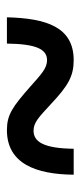

<svg xmlns="http://www.w3.org/2000/svg" viewBox="141 -634 233 555"><g transform="rotate(-90 257.5 -356.5)"><path d="M30 -260H105C106 -344 124 -376 157 -376C181 -376 196 -361 234 -326C287 -276 315 -260 361 -260C457 -260 482 -339 485 -453H409C408 -369 393 -337 361 -337C338 -337 321 -353 284 -386C226 -437 203 -453 159 -453C62 -453 31 -369 30 -260Z"/></g></svg>

Font: Noto Serif Devanagari SemiCondensed ExtraBold
Style: Regular
Weight: 800
Width: 4
Designer: Universal Thirst, Indian Type Foundry and the Monotype Design Team
Foundry: Monotype Imaging Inc.
Version: Version 2.004